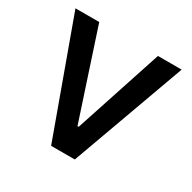

<svg xmlns="http://www.w3.org/2000/svg" viewBox="-127 -671 797 798"><g transform="rotate(30 271.0 -272.5)"><path d="M525.6 -545.5H411.9L273.8 -125.7H268.1L130 -545.5H16L214.1 0H327.8Z"/></g></svg>

Font: RED Number Medium
Style: Regular
Weight: 500
Designer: RED UED
Foundry: rsms
Version: Version 1.003;FEAKit 1.0